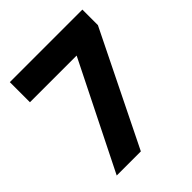

<svg xmlns="http://www.w3.org/2000/svg" viewBox="-193 -821 945 945"><g transform="rotate(-45 280.0 -348.5)"><path d="M353 -557H28V-697H533V-589L243 0H75Z"/></g></svg>

Font: HK Grotesk Black
Style: Regular
Weight: 900
Designer: Alfredo Marco Pradil
Foundry: Hanken Design Co.
Version: Version 3.001